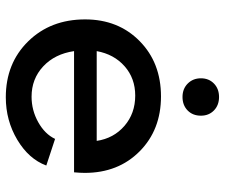

<svg xmlns="http://www.w3.org/2000/svg" viewBox="-78 -696 793 678"><g transform="rotate(90 319.0 -356.5)"><path d="M321 -71Q369 -71 411 -94.5Q453 -118 470 -154L564 -123Q541 -61 473 -20.5Q405 20 323 20Q203 20 125.5 -59Q48 -138 48 -260Q48 -377 124.5 -452.5Q201 -528 320 -528Q438 -528 514 -452.5Q590 -377 590 -259Q590 -243 588 -221H160Q170 -153 214 -112Q258 -71 321 -71ZM160 -301H477Q468 -361 424 -399Q380 -437 317 -437Q256 -437 213.5 -399.5Q171 -362 160 -301ZM322 -604Q293 -604 274.5 -622.5Q256 -641 256 -669Q256 -697 274.5 -715Q293 -733 322 -733Q351 -733 369.5 -715Q388 -697 388 -669Q388 -640 369.5 -622Q351 -604 322 -604Z"/></g></svg>

Font: Metropolitano Medium
Style: Regular
Weight: 500
Designer: Fonts by Alex Slobzheninov & Chris M. Simpson / Changes by Cristiano Sobral
Foundry: Fonts by Alex Slobzheninov & Chris M. Simpson / Changes by Cristiano Sobral
Version: Version 1.00;August 30, 2020;FontCreator 13.0.0.2681 64-bit